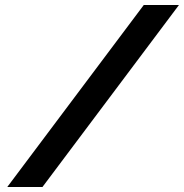

<svg xmlns="http://www.w3.org/2000/svg" viewBox="-20 -672 732 764"><path d="M149 72 692 -652H552L9 72Z"/></svg>

Font: Charger
Style: HemiRT
Weight: 900
Designer: Jasper
Foundry: Cannot Into Space Fonts
Version: Version 0.99